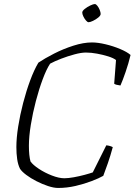

<svg xmlns="http://www.w3.org/2000/svg" viewBox="-20 -930 666 950"><path d="M268 0Q246 0 217.5 -9.5Q189 -19 160.5 -33.5Q132 -48 110 -64.5Q88 -81 79 -95Q69 -115 65 -142.5Q61 -170 61 -202Q61 -247 70 -304Q79 -361 94.5 -420.5Q110 -480 129.5 -532.5Q149 -585 170 -620Q201 -641 247 -664.5Q293 -688 343 -704Q393 -720 435 -720Q464 -720 502 -711Q540 -702 574.5 -687.5Q609 -673 626 -658Q616 -616 601.5 -574Q587 -532 576 -507Q567 -508 557 -510.5Q547 -513 545 -516L554 -633Q541 -643 515.5 -651Q490 -659 460.5 -664.5Q431 -670 405 -670Q382 -670 348.5 -661Q315 -652 282.5 -639.5Q250 -627 228 -615Q210 -588 191.5 -538.5Q173 -489 157.5 -430Q142 -371 132.5 -312.5Q123 -254 123 -209Q123 -184 125 -164.5Q127 -145 131 -131Q143 -114 172.5 -94.5Q202 -75 237 -61.5Q272 -48 298 -48Q318 -48 345.5 -53Q373 -58 399 -65Q425 -72 439 -77L506 -211Q525 -209 538 -202Q527 -161 513.5 -122Q500 -83 491 -60Q470 -48 433.5 -34Q397 -20 354 -10Q311 0 268 0ZM418 -820Q413 -820 405.5 -828.5Q398 -837 392.5 -848.5Q387 -860 387 -868Q387 -876 399.5 -886Q412 -896 427 -903Q442 -910 449 -910Q455 -910 462 -901Q469 -892 473.5 -880.5Q478 -869 478 -861Q478 -853 466.5 -843.5Q455 -834 440.5 -827Q426 -820 418 -820Z"/></svg>

Font: Texturina 72pt 72pt Thin
Style: Italic
Weight: 100
Italic angle: -11°
Designer: Guillermo Torres Carreño
Foundry: Omnibus-Type
Version: Version 1.002; ttfautohint (v1.8.3)